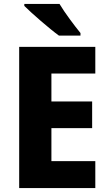

<svg xmlns="http://www.w3.org/2000/svg" viewBox="-20 -951 552 971"><path d="M281 -931H103V-921C139 -885 232 -804 278 -771H387V-784C359 -818 307 -887 281 -931ZM462 0V-136H240V-303H446V-438H240V-579H462V-714H77V0Z"/></svg>

Font: Noto Sans Sinhala UI SemiCondensed ExtraBold
Style: Regular
Weight: 800
Width: 4
Designer: Jelle Bosma - Monotype Design Team
Foundry: Monotype Imaging Inc.
Version: Version 2.006